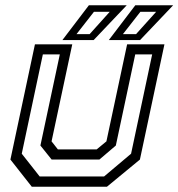

<svg xmlns="http://www.w3.org/2000/svg" viewBox="-20 -708 676 728"><path d="M100.5 0 19.5 -103 112.5 -540H254L175.5 -172L199.5 -141.5H346.5L383.5 -172L462 -540H603.5L510.5 -103L385.5 0ZM130.5 -38.8H374.5L477 -125.2L557 -501.8H492.8L419.2 -156.2L356.8 -103H175.8L133.2 -156.2L206.8 -501.8H142.5L62.5 -125.2ZM392.5 -556 493 -688H636.5L511 -556ZM270 -578.5H319.8L396 -663.2H336.2ZM216.5 -556 317 -688H460.5L335 -556ZM446 -578.5H495.8L572 -663.2H512.2Z"/></svg>

Font: Tourney Thin
Style: Italic
Weight: 100
Italic angle: -12°
Designer: Tyler Finck
Foundry: Etcetera Type Co
Version: Version 1.015